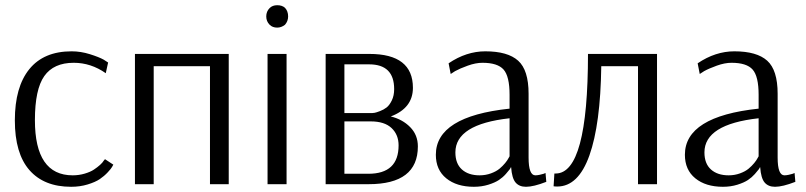

<svg xmlns="http://www.w3.org/2000/svg" viewBox="-20 -707 3094 737"><path d="M253 10Q149 10 93 -54Q37 -118 37 -245Q37 -373 92.5 -441.5Q148 -510 255 -510Q290 -510 325 -499Q360 -488 378 -478L395 -467L386 -426Q329 -466 263 -466Q186 -466 150 -415Q114 -364 114 -246Q114 -34 259 -34Q283 -34 305 -40.5Q327 -47 340.5 -56Q354 -65 364 -74Q374 -83 378 -90L383 -96L415 -75Q413 -72 410 -66Q407 -60 393.5 -45.5Q380 -31 363 -19.5Q346 -8 316.5 1Q287 10 253 10Z M498 0V-500H858V0H786V-453H570V0Z M1044 -601Q1026 -601 1015 -612Q1002 -625 1002 -644Q1002 -663 1015 -676Q1026 -687 1044 -687Q1063 -687 1074 -677Q1086 -664 1086 -644Q1086 -626 1074 -612Q1060 -601 1044 -601ZM1007 0V-500H1080V0Z M1230 0V-500H1398Q1565 -500 1565 -370Q1565 -292 1480 -260Q1525 -249 1554.5 -219Q1584 -189 1584 -145Q1584 0 1395 0ZM1302 -273H1409Q1412 -273 1418 -274Q1424 -275 1438.5 -280.5Q1453 -286 1464 -294.5Q1475 -303 1484 -321.5Q1493 -340 1493 -365Q1493 -460 1397 -460H1302ZM1302 -40H1394Q1510 -40 1510 -149Q1510 -190 1483 -215.5Q1456 -241 1403 -241H1302Z M1799 10Q1733 10 1693 -22.5Q1653 -55 1653 -113Q1653 -260 1936 -290V-343Q1936 -414 1913 -440Q1890 -466 1832 -466Q1806 -466 1775.5 -455Q1745 -444 1727 -434L1710 -423L1702 -464Q1770 -510 1843 -510Q1929 -510 1969 -474Q2009 -438 2009 -347V-102Q2009 -34 2035 -34Q2042 -34 2051.5 -36Q2061 -38 2067 -40L2074 -43L2077 -9Q2028 10 1999 10Q1973 10 1959 -6.5Q1945 -23 1942 -65H1941Q1940 -62 1936.5 -57Q1933 -52 1921.5 -39Q1910 -26 1895 -16Q1880 -6 1854.5 2Q1829 10 1799 10ZM1821 -34Q1844 -34 1864.5 -41.5Q1885 -49 1897.5 -59.5Q1910 -70 1919 -81Q1928 -92 1932 -100L1936 -107V-253Q1728 -230 1728 -122Q1728 -79 1753 -56.5Q1778 -34 1821 -34Z M2119 9Q2110 9 2105 8L2108 -41H2113Q2237 -41 2237 -500H2502V0H2429V-453H2288Q2285 -230 2242.5 -110.5Q2200 9 2119 9Z M2755 10Q2689 10 2649 -22.5Q2609 -55 2609 -113Q2609 -260 2892 -290V-343Q2892 -414 2869 -440Q2846 -466 2788 -466Q2762 -466 2731.5 -455Q2701 -444 2683 -434L2666 -423L2658 -464Q2726 -510 2799 -510Q2885 -510 2925 -474Q2965 -438 2965 -347V-102Q2965 -34 2991 -34Q2998 -34 3007.5 -36Q3017 -38 3023 -40L3030 -43L3033 -9Q2984 10 2955 10Q2929 10 2915 -6.5Q2901 -23 2898 -65H2897Q2896 -62 2892.5 -57Q2889 -52 2877.5 -39Q2866 -26 2851 -16Q2836 -6 2810.5 2Q2785 10 2755 10ZM2777 -34Q2800 -34 2820.5 -41.5Q2841 -49 2853.5 -59.5Q2866 -70 2875 -81Q2884 -92 2888 -100L2892 -107V-253Q2684 -230 2684 -122Q2684 -79 2709 -56.5Q2734 -34 2777 -34Z"/></svg>

Font: Arsenal
Style: Regular
Weight: 400
Designer: Andrij Shevchenko
Foundry: Stairsfor
Version: Version 2.001;PS 002.001;hotconv 1.0.88;makeotf.lib2.5.64775